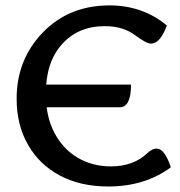

<svg xmlns="http://www.w3.org/2000/svg" viewBox="-20 -677 661 704"><path d="M418.9 -283.7H103.5Q103.5 -366.7 145.5 -366.7H460.4Q460.4 -283.7 418.9 -283.7ZM377 6.8Q274.9 6.8 199.5 -33.4Q124 -73.7 82.5 -146.5Q41 -219.2 41 -314.9Q41 -458.5 137 -557.9Q232.9 -657.2 381.8 -657.2Q502.9 -657.2 591.8 -583.5Q567.4 -517.1 533.7 -517.1Q516.6 -517.1 473.6 -549.1Q430.7 -581.1 363.8 -581.1Q266.6 -581.1 207.3 -514.9Q147.9 -448.7 147.9 -333Q147.9 -251.5 178.7 -191.7Q209.5 -131.8 263.7 -99.4Q317.9 -66.9 386.7 -66.9Q469.2 -66.9 520.5 -115.7Q538.1 -132.3 553.7 -132.3Q584 -132.3 606.4 -63.5Q511.2 6.8 377 6.8Z"/></svg>

Font: Bainsley
Style: Regular
Weight: 400
Designer: Paul James MIller
Foundry: High-Logic / Made with FontCreator
Version: Version 1.411;March 28, 2021;FontCreator 13.0.0.2683 64-bit